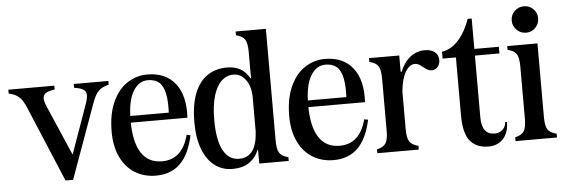

<svg xmlns="http://www.w3.org/2000/svg" viewBox="-47 -845 2959 1006"><g transform="rotate(-5 1432.0 -342.0)"><path d="M5 -480V-500H78H145H247V-480Q214 -475 200 -466Q186 -457 185.5 -440Q185 -423 198 -393L329 -90H296L403 -391Q414 -422 412.5 -439.5Q411 -457 396.5 -466Q382 -475 349 -480V-500H451H458H531V-480Q496 -472 477.5 -454Q459 -436 443 -391L302 0H262L97 -393Q79 -437 59.5 -454.5Q40 -472 5 -480Z M525 -233Q525 -325 554 -389Q583 -453 631.5 -484.5Q680 -516 737 -516Q833 -516 883.5 -452Q934 -388 927 -272H597V-307H856L831 -287Q836 -362 827 -405.5Q818 -449 796 -467.5Q774 -486 737 -486Q689 -486 659 -435.5Q629 -385 629 -284Q629 -170 666 -113Q703 -56 775 -56Q882 -56 915 -183L935 -179Q914 -80 865 -32Q816 16 737 16Q675 16 627 -13.5Q579 -43 552 -99.5Q525 -156 525 -233Z M961 -245Q961 -336 985 -396.5Q1009 -457 1052.5 -486.5Q1096 -516 1155 -516Q1197 -516 1225.5 -500Q1254 -484 1274 -449H1303V-358H1277Q1274 -411 1249 -443.5Q1224 -476 1186 -476Q1151 -476 1124 -451Q1097 -426 1081.5 -375Q1066 -324 1066 -249Q1066 -140 1095.5 -87Q1125 -34 1178 -34Q1225 -34 1249 -67.5Q1273 -101 1277 -168H1284V-72H1278Q1263 -32 1228.5 -8Q1194 16 1139 16Q1087 16 1047 -13.5Q1007 -43 984 -102Q961 -161 961 -245ZM1281 -91 1277 -120V-586Q1277 -634 1264.5 -653Q1252 -672 1218 -680V-700H1291H1377V-114Q1377 -66 1389.5 -47Q1402 -28 1436 -20V0H1363H1281Z M1459 -233Q1459 -325 1488 -389Q1517 -453 1565.5 -484.5Q1614 -516 1671 -516Q1767 -516 1817.5 -452Q1868 -388 1861 -272H1531V-307H1790L1765 -287Q1770 -362 1761 -405.5Q1752 -449 1730 -467.5Q1708 -486 1671 -486Q1623 -486 1593 -435.5Q1563 -385 1563 -284Q1563 -170 1600 -113Q1637 -56 1709 -56Q1816 -56 1849 -183L1869 -179Q1848 -80 1799 -32Q1750 16 1671 16Q1609 16 1561 -13.5Q1513 -43 1486 -99.5Q1459 -156 1459 -233Z M2039 -414H2066Q2087 -465 2121 -490.5Q2155 -516 2196 -516Q2229 -516 2248.5 -500.5Q2268 -485 2268 -458Q2268 -437 2255.5 -422.5Q2243 -408 2224 -408Q2212 -408 2203 -413Q2194 -418 2180 -429Q2166 -440 2157.5 -444.5Q2149 -449 2138 -449Q2111 -449 2089.5 -414.5Q2068 -380 2061 -311H2039ZM1902 0V-20Q1936 -28 1948.5 -47Q1961 -66 1961 -114V-386Q1961 -434 1948.5 -453Q1936 -472 1902 -480V-500H1975H2061V-114Q2061 -66 2073.5 -47Q2086 -28 2120 -20V0H2047H1975Z M2356 -160V-464H2286V-500Q2336 -508 2374 -551Q2412 -594 2435 -660H2456V-140Q2456 -49 2524 -49Q2549 -49 2566 -65Q2583 -81 2583 -104H2593Q2593 -49 2564 -16.5Q2535 16 2486 16Q2424 16 2390 -23.5Q2356 -63 2356 -160ZM2391 -500H2585V-465H2391Z M2629 0V-20Q2663 -28 2675.5 -47Q2688 -66 2688 -114V-386Q2688 -434 2675.5 -453Q2663 -472 2629 -480V-500H2702H2788V-114Q2788 -66 2800.5 -47Q2813 -28 2847 -20V0H2774H2702ZM2664 -631Q2664 -660 2684.5 -680Q2705 -700 2734 -700Q2763 -700 2783 -680Q2803 -660 2803 -631Q2803 -602 2783 -581.5Q2763 -561 2734 -561Q2705 -561 2684.5 -581.5Q2664 -602 2664 -631Z"/></g></svg>

Font: RL Madena Variable
Style: Regular
Weight: 400
Designer: I Kadek Wantara Putra
Foundry: Roughlines ID
Version: Version 1.000;Glyphs 3.1.2 (3151)